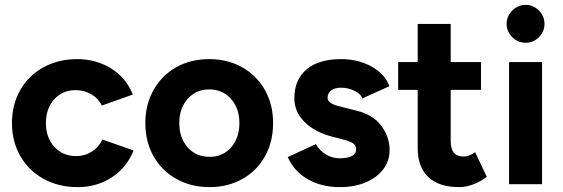

<svg xmlns="http://www.w3.org/2000/svg" viewBox="-20 -754 2304 786"><path d="M29 -250Q29 -326 63 -385.5Q97 -445 158 -478.5Q219 -512 296 -512Q373 -512 434.5 -474Q496 -436 524 -367L397 -322Q383 -351 354 -368Q325 -385 290 -385Q236 -385 202 -347.5Q168 -310 168 -250Q168 -191 202.5 -153Q237 -115 292 -115Q327 -115 356 -133.5Q385 -152 399 -183L527 -138Q498 -67 437 -27.5Q376 12 298 12Q220 12 159 -21.5Q98 -55 63.5 -114.5Q29 -174 29 -250Z M575 -250Q575 -326 608.5 -385.5Q642 -445 701 -478.5Q760 -512 836 -512Q912 -512 971.5 -478.5Q1031 -445 1064.5 -385.5Q1098 -326 1098 -250Q1098 -174 1065 -114.5Q1032 -55 972.5 -21.5Q913 12 838 12Q762 12 702 -21.5Q642 -55 608.5 -114.5Q575 -174 575 -250ZM838 -112Q892 -112 926 -150.5Q960 -189 960 -250Q960 -311 925.5 -349.5Q891 -388 836 -388Q783 -388 748.5 -349.5Q714 -311 714 -250Q714 -189 748.5 -150.5Q783 -112 838 -112Z M1158 -111 1273 -164Q1288 -138 1313.5 -122Q1339 -106 1371 -106Q1403 -106 1420.5 -115.5Q1438 -125 1438 -142Q1438 -159 1425 -167.5Q1412 -176 1384 -183L1338 -195Q1267 -214 1226 -255.5Q1185 -297 1185 -351Q1185 -428 1235 -470Q1285 -512 1376 -512Q1447 -512 1502 -481Q1557 -450 1574 -401L1463 -351Q1457 -370 1431 -382.5Q1405 -395 1376 -395Q1350 -395 1335.5 -383.5Q1321 -372 1321 -353Q1321 -329 1376 -317L1439 -301Q1507 -285 1541 -239Q1575 -193 1575 -140Q1575 -95 1548.5 -60.5Q1522 -26 1476 -7Q1430 12 1371 12Q1297 12 1240.5 -20Q1184 -52 1158 -111Z M1690 -147V-386H1610V-500H1690V-656H1825V-500H1949V-386H1825V-177Q1825 -144 1838.5 -128.5Q1852 -113 1880 -113Q1900 -113 1925 -131L1973 -30Q1948 -11 1918 0.5Q1888 12 1860 12Q1777 12 1733.5 -29Q1690 -70 1690 -147Z M2064 -500H2199V0H2064ZM2054 -656Q2054 -688 2077.5 -711Q2101 -734 2132 -734Q2163 -734 2186 -711Q2209 -688 2209 -656Q2209 -625 2186.5 -602Q2164 -579 2132 -579Q2100 -579 2077 -602Q2054 -625 2054 -656Z"/></svg>

Font: Oak Sans
Style: Bold
Weight: 700
Designer: Erik Kennedy, Walven
Foundry: Erik Kennedy, Walven
Version: Version 1.000